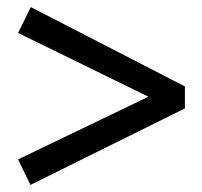

<svg xmlns="http://www.w3.org/2000/svg" viewBox="-20 -522 570 542"><path d="M66 0 31 -72 399 -249 31 -429 67 -502 502 -278V-216Z"/></svg>

Font: Faustina Medium
Style: Regular
Weight: 500
Designer: Alfonso Garcia
Foundry: http://www.omnibus-type.com
Version: Version 1.200